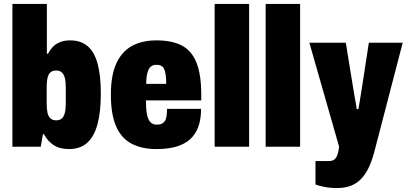

<svg xmlns="http://www.w3.org/2000/svg" viewBox="-20 -745 2065 975"><path d="M330 12Q283 12 252 -8.5Q221 -29 203 -64H198L187 0H43V-725H218V-472H224Q234 -492 249 -507.5Q264 -523 286 -531.5Q308 -540 336 -540Q390 -540 424.5 -511Q459 -482 475.5 -422Q492 -362 492 -270Q492 -177 475 -114Q458 -51 422.5 -19.5Q387 12 330 12ZM265 -134Q283 -134 293.5 -143Q304 -152 309 -171Q314 -190 314 -218V-303Q314 -332 309 -350Q304 -368 293.5 -377.5Q283 -387 265 -387Q251 -387 241.5 -381.5Q232 -376 226.5 -364.5Q221 -353 219 -337Q217 -321 217 -299V-221Q217 -193 221 -173.5Q225 -154 236 -144Q247 -134 265 -134Z M775 12Q699 12 647 -16Q595 -44 569 -105Q543 -166 543 -264Q543 -363 571 -423.5Q599 -484 650.5 -512Q702 -540 775 -540Q853 -540 903 -514Q953 -488 977.5 -427.5Q1002 -367 1002 -264V-235H721Q721 -193 726 -166Q731 -139 743 -125.5Q755 -112 776 -112Q792 -112 802 -117Q812 -122 818 -132Q824 -142 826 -157Q828 -172 828 -192H1001Q1001 -140 987.5 -102Q974 -64 946 -38.5Q918 -13 875.5 -0.5Q833 12 775 12ZM722 -319H824Q824 -346 821.5 -364.5Q819 -383 813.5 -394.5Q808 -406 798.5 -411Q789 -416 775 -416Q756 -416 745 -406Q734 -396 728.5 -375Q723 -354 722 -319Z M1070 0V-725H1245V0Z M1329 0V-725H1504V0Z M1690 210Q1657 210 1627 204Q1597 198 1582 192V73H1650Q1670 73 1680.5 62.5Q1691 52 1695.5 35Q1700 18 1702 0L1551 -528H1736L1773 -301Q1776 -285 1779 -264.5Q1782 -244 1786 -225Q1790 -206 1791 -191H1800Q1802 -201 1804 -213.5Q1806 -226 1808.5 -241.5Q1811 -257 1813.5 -272Q1816 -287 1818 -300L1853 -528H2025L1885 10Q1873 59 1857 96Q1841 133 1818.5 158.5Q1796 184 1765 197Q1734 210 1690 210Z"/></svg>

Font: Archivo Condensed Black
Style: Regular
Weight: 900
Width: 3
Designer: Hector Gatti
Foundry: Omnibus-Type
Version: Version 2.001